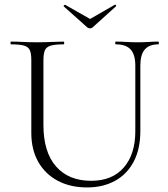

<svg xmlns="http://www.w3.org/2000/svg" viewBox="-20 -807 737 840"><path d="M572 -520Q572 -568 551.5 -590.5Q531 -613 487 -613Q484 -613 484 -619Q484 -625 487 -625Q509 -625 532.5 -623.5Q556 -622 584 -622Q607 -622 630.5 -623.5Q654 -625 673 -625Q675 -625 675 -619Q675 -613 673 -613Q633 -613 613.5 -590.5Q594 -568 594 -520V-234Q594 -155 565 -100Q536 -45 483.5 -16Q431 13 361 13Q287 13 232 -16.5Q177 -46 147 -99.5Q117 -153 117 -225V-544Q117 -573 110.5 -587.5Q104 -602 85 -607.5Q66 -613 28 -613Q26 -613 26 -619Q26 -625 28 -625Q52 -625 81 -623.5Q110 -622 143 -622Q177 -622 206.5 -623.5Q236 -625 258 -625Q261 -625 261 -619Q261 -613 258 -613Q220 -613 201 -607Q182 -601 176 -586Q170 -571 170 -542V-260Q170 -142 225 -79Q280 -16 379 -16Q471 -16 521.5 -74Q572 -132 572 -233ZM362 -687 259 -779Q257 -781 260.5 -784Q264 -787 265 -786L374 -724L482 -786Q484 -788 487 -784.5Q490 -781 487 -779L385 -687Q381 -683 374 -683Q367 -683 362 -687Z"/></svg>

Font: Cormorant Garamond Light
Style: Regular
Weight: 300
Designer: Christian Thalmann (Catharsis Fonts)
Foundry: Catharsis Fonts
Version: Version 4.001